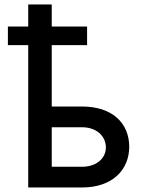

<svg xmlns="http://www.w3.org/2000/svg" viewBox="-20 -829 639 849"><path d="M365.1 -711.6H208.8V-809.3H104.8V-711.6H14.9V-629.3H104.8V0H343C476.6 0 551.1 -77.4 551.5 -180C551.1 -284.8 476.6 -358 343 -358H208.8V-629.3H365.1ZM208.8 -91.6V-266.3H343C404.5 -266.3 447.8 -229.4 448.2 -176.8C447.8 -127.1 404.5 -91.6 343 -91.6Z"/></svg>

Font: Margiela Sans Medium
Style: Regular
Weight: 500
Designer: Stefan Endress, Andreas Faust
Version: Version 1.100;FEAKit 1.0